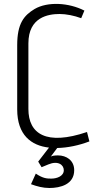

<svg xmlns="http://www.w3.org/2000/svg" viewBox="-20 -730 476 960"><path d="M415 -70C212 -1 122 -60 122 -185V-513C122 -645 222 -660 278 -660C311 -660 351 -652 386 -639L402 -677C324 -717 218 -723 153 -685C100 -653 66 -613 66 -504V-183C66 -55 136 -2 225 8L171 78L188 106L222 92C270 72 299 94 299 121C299 151 264 163 237 163C216 163 196 163 159 138L135 191C165 202 195 210 227 210C282 210 351 192 351 121C351 72 312 47 270 47C253 47 240 49 234 53L266 10C318 9 375 -3 427 -23Z"/></svg>

Font: Advent Pro
Style: Regular
Weight: 400
Designer: Andreas Kalpakidis
Foundry: Andreas Kalpakidis
Version: Version 2.002 2008